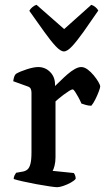

<svg xmlns="http://www.w3.org/2000/svg" viewBox="-20 -779 445 799"><path d="M218 0Q210 0 186 -3.5Q162 -7 132 -12.5Q102 -18 75.5 -24Q49 -30 37 -34Q37 -42 40.5 -49Q44 -56 47 -60L75 -65Q86 -67 94 -73.5Q102 -80 106.5 -96.5Q111 -113 111 -145V-394Q111 -402 108 -409Q105 -416 96 -419L35 -441Q37 -455 40 -462Q43 -469 47 -472Q64 -482 92.5 -491Q121 -500 139 -500Q168 -500 188.5 -479.5Q209 -459 209 -427V-421Q219 -430 232.5 -443.5Q246 -457 261 -470Q276 -483 291 -491.5Q306 -500 318 -500Q331 -500 344.5 -490Q358 -480 370 -465.5Q382 -451 389.5 -438Q397 -425 397 -419Q397 -414 391 -398Q385 -382 376.5 -365Q368 -348 360 -339Q348 -339 336.5 -342.5Q325 -346 319 -348Q313 -362 305.5 -375.5Q298 -389 292 -398Q286 -407 282 -407Q278 -407 267.5 -400.5Q257 -394 245 -385Q233 -376 223.5 -368Q214 -360 211 -357V-125Q211 -105 207 -89.5Q203 -74 199 -68L287 -59Q289 -57 292 -50.5Q295 -44 295 -35Q289 -27 274.5 -19Q260 -11 244 -5.5Q228 0 218 0ZM246 -565Q232 -565 211.5 -587Q191 -609 163.5 -647.5Q136 -686 102 -734Q106 -742 115 -749.5Q124 -757 132 -759L247 -658L360 -759Q369 -756 377 -749.5Q385 -743 389 -735Q355 -685 327.5 -646.5Q300 -608 280 -586.5Q260 -565 246 -565Z"/></svg>

Font: Texturina Medium
Style: Regular
Weight: 500
Designer: Guillermo Torres Carreño
Foundry: Omnibus-Type
Version: Version 1.003